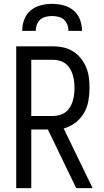

<svg xmlns="http://www.w3.org/2000/svg" viewBox="-20 -975 540 995"><path d="M375 0 228 -304H142V0H64V-735H256Q283 -735 309.5 -729Q336 -723 359 -708.5Q382 -694 399 -672.5Q416 -651 426.5 -626Q437 -601 440.5 -574Q444 -547 444 -520Q444 -486 438 -452Q432 -418 415 -389Q398 -360 370.5 -339Q343 -318 310 -309L460 0ZM256 -374Q273 -374 290 -379Q307 -384 320.5 -394.5Q334 -405 343 -420Q352 -435 357 -451.5Q362 -468 364 -485Q366 -502 366 -520Q366 -537 364 -554Q362 -571 357 -587.5Q352 -604 343 -619Q334 -634 320.5 -644.5Q307 -655 290 -660Q273 -665 256 -665H142V-374ZM95 -815Q95 -845 105.5 -873.5Q116 -902 139 -921Q162 -940 191 -947.5Q220 -955 250 -955Q280 -955 309 -947.5Q338 -940 361 -921Q384 -902 394.5 -873.5Q405 -845 405 -815H335Q335 -831 329 -847Q323 -863 311 -873.5Q299 -884 282.5 -888Q266 -892 250 -892Q234 -892 217.5 -888Q201 -884 189 -873.5Q177 -863 171 -847Q165 -831 165 -815Z"/></svg>

Font: Iosevka srxl
Style: Regular
Weight: 400
Monospace: yes
Designer: Belleve Invis
Foundry: Belleve Invis
Version: Version 33.0.1; ttfautohint (v1.8.3)